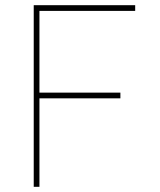

<svg xmlns="http://www.w3.org/2000/svg" viewBox="-20 -720 615 740"><path d="M110 0V-700H132V0ZM122 -341V-363H444V-341ZM123 -678V-700H501V-678Z"/></svg>

Font: Lexend Deca Thin
Style: Regular
Weight: 250
Designer: Bonnie Shaver-Troup, Thomas Jockin
Foundry: Lexend
Version: Version 1.007